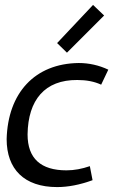

<svg xmlns="http://www.w3.org/2000/svg" viewBox="-20 -750 476 780"><path d="M358 -730 212 -575 252 -536 403 -687ZM294 -425C331 -425 363 -419 391 -406L420 -467C382 -485 341 -494 300 -494C121 -492 12 -372 7 -185C7 -63 78 10 212 10C256 10 304 1 356 -18L345 -75C313 -64 282 -58 250 -58C146 -58 92 -106 92 -204C94 -344 162 -426 294 -425Z"/></svg>

Font: Cantarell
Style: Oblique
Weight: 400
Italic angle: -8°
Designer: Dave Crossland
Version: Version 0.024